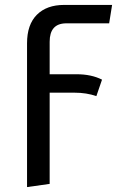

<svg xmlns="http://www.w3.org/2000/svg" viewBox="-20 -547 481 781"><path d="M246 -452Q182 -450 182 -377V-245H291Q352 -245 395 -223L372 -156Q332 -170 283 -170H182V201L90 214V-371Q90 -447 130 -487Q170 -527 241 -527H436L424 -452Z"/></svg>

Font: Fira Sans
Style: Regular
Weight: 400
Designer: Carrois Corporate & Edenspiekermann AG
Foundry: Carrois Corporate GbR & Edenspiekermann AG
Version: Version 4.106;PS 004.106;hotconv 1.0.70;makeotf.lib2.5.58329